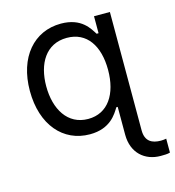

<svg xmlns="http://www.w3.org/2000/svg" viewBox="-112 -647 862 946"><g transform="rotate(-15 319.5 -174.5)"><path d="M590.9 204.5C608 204.5 626.4 204.5 639.2 200.3V129.3C632.1 130.7 622.2 132.1 612.2 132.1C566.8 132.1 532.7 115.1 532.7 58.2V-545.5H451.7V-458.8H441.8C423.3 -487.2 390.6 -552.6 284.1 -552.6C146.3 -552.6 51.1 -443.2 51.1 -271.3C51.1 -98 146.3 11.4 282.7 11.4C387.8 11.4 423.3 -54 441.8 -83.8H448.9V58.2C448.9 152 511.4 204.5 590.9 204.5ZM134.9 -272.7C134.9 -387.8 187.5 -477.3 294 -477.3C396.3 -477.3 450.3 -394.9 450.3 -272.7C450.3 -149.1 394.9 -63.9 294 -63.9C188.9 -63.9 134.9 -156.2 134.9 -272.7Z"/></g></svg>

Font: Magic Ui Pro
Style: Regular
Weight: 400
Designer: Stefan Endress, Andreas Faust
Version: Version 1.000;FEAKit 1.0